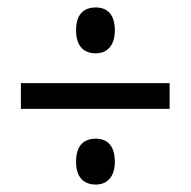

<svg xmlns="http://www.w3.org/2000/svg" viewBox="-20 -610 513 515"><path d="M237 -467C266 -467 288 -486 288 -529C288 -571 268 -590 237 -590C204 -590 184 -571 184 -529C184 -487 204 -467 237 -467ZM36 -318H435V-387H36ZM237 -115C266 -115 288 -134 288 -176C288 -219 268 -238 237 -238C204 -238 184 -219 184 -176C184 -135 204 -115 237 -115Z"/></svg>

Font: Noto Sans Ethiopic Condensed
Style: Regular
Weight: 400
Width: 3
Designer: Monotype Design Team
Foundry: Monotype Imaging Inc.
Version: Version 2.102